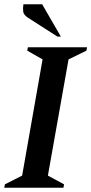

<svg xmlns="http://www.w3.org/2000/svg" viewBox="-27 -882 429 902"><path d="M-7 0 -4 -16 77 -57 173 -603 101 -644 104 -660H382L379 -644L295 -603L198 -57L274 -16L271 0ZM243 -710 104 -799Q84 -812 82 -828Q80 -844 83 -862H171L259 -710Z"/></svg>

Font: Spectral SC SemiBold
Style: Italic
Weight: 600
Italic angle: -10°
Designer: Jean-Baptiste Levee
Foundry: Production Type
Version: Version 2.001